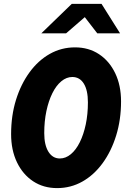

<svg xmlns="http://www.w3.org/2000/svg" viewBox="-20 -954 641 985"><path d="M273 11Q203 11 150 -24Q97 -59 67 -121.5Q37 -184 37 -266Q37 -361 62 -441.5Q87 -522 131.5 -583Q176 -644 235.5 -677.5Q295 -711 365 -711Q435 -711 488 -676Q541 -641 571 -578.5Q601 -516 601 -434Q601 -340 576 -259Q551 -178 506.5 -117Q462 -56 402.5 -22.5Q343 11 273 11ZM287 -141Q317 -141 343.5 -163Q370 -185 389.5 -224.5Q409 -264 420 -316Q431 -368 431 -429Q431 -491 410 -525Q389 -559 351 -559Q321 -559 294.5 -537Q268 -515 248.5 -475.5Q229 -436 218 -384Q207 -332 207 -271Q207 -210 228.5 -175.5Q250 -141 287 -141ZM192 -783 348 -934H501L596 -783H479L415 -866L319 -783Z"/></svg>

Font: Red Hat Mono
Style: Italic
Weight: 300
Italic angle: -12°
Monospace: yes
Designer: Pentagram, MCKL
Foundry: Pentagram, MCKL
Version: Version 1.023